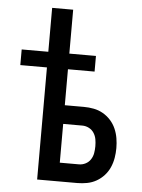

<svg xmlns="http://www.w3.org/2000/svg" viewBox="-53 -777 605 819"><g transform="rotate(5 250.0 -367.5)"><path d="M137 0V-480H23V-547H137V-735H227V-547H341V-480H227V-326H309Q330 -326 351 -322Q372 -318 390.5 -307.5Q409 -297 423.5 -281Q438 -265 446.5 -245.5Q455 -226 458.5 -205Q462 -184 462 -163Q462 -142 458.5 -121Q455 -100 446.5 -80.5Q438 -61 423.5 -45Q409 -29 390.5 -18.5Q372 -8 351 -4Q330 0 309 0ZM309 -80Q324 -80 337.5 -87Q351 -94 359 -106.5Q367 -119 369.5 -133.5Q372 -148 372 -163Q372 -178 369.5 -192.5Q367 -207 359 -219.5Q351 -232 337.5 -239Q324 -246 309 -246H227V-80Z"/></g></svg>

Font: Iosevka Term Medium
Style: Regular
Weight: 500
Monospace: yes
Designer: Belleve Invis
Foundry: Belleve Invis
Version: Version 26.3.1